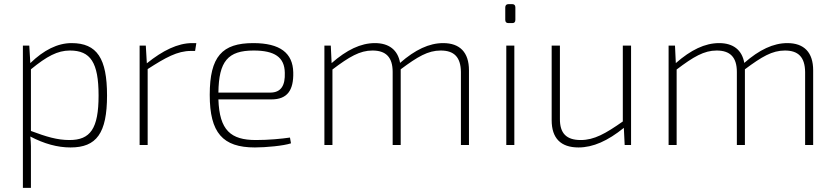

<svg xmlns="http://www.w3.org/2000/svg" viewBox="-20 -703 4050 931"><path d="M327 -494C259 -494 192 -460 127 -397L122 -482H91V208H130V53C130 19 131 -6 127 -41C194 -6 258 12 322 12C448 12 499 -57 499 -240C499 -419 451 -494 327 -494ZM317 -24C257 -24 205 -40 130 -68V-367C207 -430 259 -458 319 -458C419 -458 458 -400 458 -240C458 -79 418 -24 317 -24Z M912 -494C842 -494 769 -458 692 -396L687 -482H657V0H696V-368C783 -424 840 -456 906 -456H926L932 -494Z M1221 -24C1099 -24 1044 -71 1039 -221H1296C1374 -221 1404 -266 1402 -352C1400 -446 1338 -494 1208 -494C1057 -494 997 -429 997 -243C997 -59 1060 12 1216 12C1269 12 1355 4 1391 -8L1386 -36C1345 -30 1283 -24 1221 -24ZM1210 -458C1311 -458 1360 -426 1361 -350C1363 -291 1345 -254 1290 -254H1039C1041 -406 1085 -458 1210 -458Z M2129 -494C2061 -494 1993 -462 1920 -398C1909 -461 1866 -494 1798 -494C1729 -494 1661 -461 1588 -397L1584 -482H1553V0H1592V-366C1674 -428 1725 -458 1786 -458C1851 -458 1884 -426 1884 -354V0H1923V-362V-367C2005 -428 2055 -458 2117 -458C2182 -458 2214 -426 2215 -354V0H2254V-362C2254 -449 2210 -494 2129 -494Z M2464 -683H2446C2435 -683 2430 -677 2430 -667V-607C2430 -596 2435 -591 2446 -591H2464C2474 -591 2479 -596 2479 -607V-667C2479 -677 2474 -683 2464 -683ZM2474 -482H2435V0H2474Z M3000 -482V-114C2916 -55 2861 -24 2796 -24C2727 -24 2694 -56 2695 -128V-482H2655V-120C2655 -33 2699 12 2785 12C2856 12 2927 -20 3005 -83L3009 0H3040V-482Z M3798 -494C3730 -494 3662 -462 3589 -398C3578 -461 3535 -494 3467 -494C3398 -494 3330 -461 3257 -397L3253 -482H3222V0H3261V-366C3343 -428 3394 -458 3455 -458C3520 -458 3553 -426 3553 -354V0H3592V-362V-367C3674 -428 3724 -458 3786 -458C3851 -458 3883 -426 3884 -354V0H3923V-362C3923 -449 3879 -494 3798 -494Z"/></svg>

Font: Exo 2 Extra Light
Style: Regular
Weight: 250
Designer: Natanael Gama
Version: Version 1.001;PS 001.001;hotconv 1.0.88;makeotf.lib2.5.64775